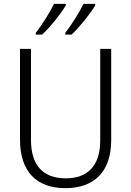

<svg xmlns="http://www.w3.org/2000/svg" viewBox="-20 -968 682 998"><path d="M475 -940V-948H414C395 -908 351 -837 319 -797V-788H352C394 -827 452 -900 475 -940ZM322 -940V-948H261C241 -907 199 -839 166 -797V-788H199C242 -828 299 -900 322 -940ZM558 -240V-714H501V-238C501 -107 436 -41 322 -41C205 -41 141 -107 141 -242V-714H84V-242C84 -78 168 10 320 10C469 10 558 -75 558 -240Z"/></svg>

Font: Noto Sans Devanagari SemiCondensed Light
Style: Regular
Weight: 300
Width: 4
Designer: Jelle Bosma - Monotype Design Team
Foundry: Monotype Imaging Inc.
Version: Version 2.004